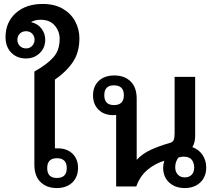

<svg xmlns="http://www.w3.org/2000/svg" viewBox="-20 -944 1102 972"><path d="M196 -924Q256 -924 297.5 -900Q339 -876 360.5 -836Q382 -796 382 -750Q382 -679 349 -630Q316 -581 258 -541V-193Q265 -193 272 -193Q319 -193 347 -166Q375 -139 375 -94Q375 -48 346 -20Q317 8 267 8Q216 8 185 -22.5Q154 -53 154 -110V-582Q217 -617 249.5 -653Q282 -689 282 -747Q282 -786 257 -815Q232 -844 186 -844Q157 -844 137 -832Q170 -825 189.5 -800Q209 -775 209 -743Q209 -702 181 -675Q153 -648 111 -648Q66 -648 37 -677.5Q8 -707 8 -756Q8 -831 59.5 -877.5Q111 -924 196 -924ZM112 -699Q131 -699 143 -712Q155 -725 155 -743Q155 -761 143 -773.5Q131 -786 112 -786Q92 -786 80 -773.5Q68 -761 68 -743Q68 -725 80 -712Q92 -699 112 -699ZM268 -143Q219 -143 219 -93Q219 -43 268 -43Q318 -43 318 -93Q318 -143 268 -143Z M915 8Q867 8 836.5 -20Q806 -48 806 -95Q806 -113 812 -130Q766 -117 727 -84.5Q688 -52 670 0H568V-362Q561 -361 554 -361Q507 -361 479 -388.5Q451 -416 451 -461Q451 -507 480 -534.5Q509 -562 559 -562Q610 -562 641 -532Q672 -502 672 -444V-135Q702 -167 745.5 -186.5Q789 -206 832 -218Q854 -223 859 -234.5Q864 -246 864 -269V-555H968V-255Q968 -239 964.5 -225Q961 -211 954 -199Q986 -188 1005 -160Q1024 -132 1024 -96Q1024 -49 994 -20.5Q964 8 915 8ZM557 -412Q607 -412 607 -462Q607 -512 557 -512Q508 -512 508 -462Q508 -412 557 -412ZM915 -46Q938 -46 950.5 -59.5Q963 -73 963 -96Q963 -120 950.5 -135.5Q938 -151 909 -151Q899 -151 884 -147Q867 -126 867 -97Q867 -75 880 -60.5Q893 -46 915 -46Z"/></svg>

Font: Noto Sans Thai Looped Medium
Style: Regular
Weight: 500
Designer: Sasikarn Vongin, Ben Mitchell
Foundry: The Fontpad Ltd
Version: Version 1.001; ttfautohint (v1.8.4.7-5d5b)